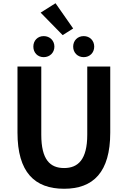

<svg xmlns="http://www.w3.org/2000/svg" viewBox="-20 -1152 788 1186"><path d="M376 14C556 14 661 -88 661 -333V-741H519V-320C519 -166 462 -114 376 -114C289 -114 235 -166 235 -320V-741H88V-333C88 -88 194 14 376 14ZM250 -799C288 -799 316 -827 316 -864C316 -901 288 -929 250 -929C212 -929 186 -901 186 -864C186 -827 212 -799 250 -799ZM367 -935 432 -976 323 -1132 231 -1074ZM497 -799C535 -799 562 -827 562 -864C562 -901 535 -929 497 -929C459 -929 432 -901 432 -864C432 -827 459 -799 497 -799Z"/></svg>

Font: Noto Sans CJK SC
Style: Bold
Weight: 700
Designer: Ryoko NISHIZUKA 西塚涼子 (kana, bopomofo & ideographs); Paul D. Hunt (Latin, Greek & Cyrillic); Sandoll Communications 산돌커뮤니
Foundry: Adobe
Version: Version 2.004;hotconv 1.0.118;makeotfexe 2.5.65603